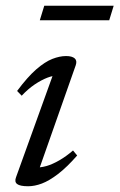

<svg xmlns="http://www.w3.org/2000/svg" viewBox="-20 -638 416 668"><path d="M36 -22 168 -388 183 -375Q166.5 -376 145 -367.8Q123.5 -359.5 100.2 -343.8Q77 -328 55.5 -305L39.5 -321.5Q76 -370.5 106.2 -396.8Q136.5 -423 162 -433Q187.5 -443 210 -443Q230.5 -443 239.8 -435Q249 -427 243.5 -411L111.5 -36L102 -56Q119 -54 141 -60.2Q163 -66.5 187 -80.5Q211 -94.5 234 -114.5L248.5 -97Q212.5 -56 181.8 -32.5Q151 -9 125.8 0.5Q100.5 10 78 10Q49.5 10 39.5 2.2Q29.5 -5.5 36 -22ZM118.5 -567.5 134 -618H375.5L360 -567.5Z"/></svg>

Font: Newsreader 17pt
Style: Italic
Weight: 400
Italic angle: -17°
Version: Version 1.003